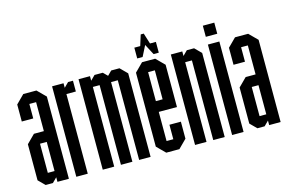

<svg xmlns="http://www.w3.org/2000/svg" viewBox="-89 -897 1655 1101"><g transform="rotate(-15 738.5 -346.5)"><path d="M130 0V-27L103 0H60L22 -38V-252L71 -301H130V-473H90V-387H22V-488L71 -537H149L198 -488V0ZM130 -237H90V-64H130Z M242 0V-537H310V-510L337 -537H366V-473H310V0Z M615 0V-473H575V0H507V-473H467V0H399V-537H467V-510L494 -537H543L568 -512L593 -537H642L683 -496V0Z M790 -629 810 -693H828L848 -629H883V-565H852L819 -628L787 -565H755V-629ZM776 0 727 -49V-488L776 -537H854L903 -488V-237H795V-64H835V-150H903V-49L854 0ZM835 -473H795V-301H835Z M1055 0V-473H1015V0H947V-537H1015V-510L1042 -537H1085L1123 -499V0Z M1167 -583V-649H1235V-583ZM1167 0V-537H1235V0Z M1387 0V-27L1360 0H1317L1279 -38V-252L1328 -301H1387V-473H1347V-387H1279V-488L1328 -537H1406L1455 -488V0ZM1387 -237H1347V-64H1387Z"/></g></svg>

Font: Commune Nuit Debout
Style: Regular
Weight: 400
Designer: Sébastien Marchal
Foundry: Sébastien Marchal
Version: Version 1.003;PS 1.3;hotconv 1.0.88;makeotf.lib2.5.647800